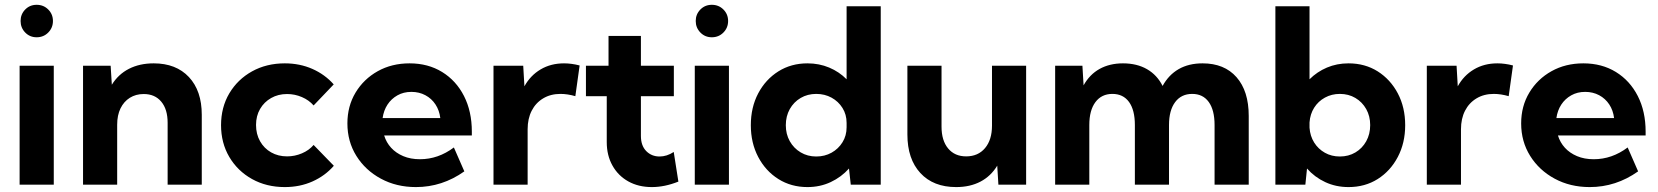

<svg xmlns="http://www.w3.org/2000/svg" viewBox="-20 -758 6803 788"><path d="M130.4 -605Q102.5 -605 83.5 -624.5Q64.5 -644 64.5 -671.9Q64.5 -699.7 83.5 -719Q102.5 -738.3 130.4 -738.3Q158.7 -738.3 178 -719Q197.3 -699.7 197.3 -671.9Q197.3 -644 178 -624.5Q158.7 -605 130.4 -605ZM200.7 0H60.5V-488.3H200.7Z M808.1 0H668V-253.9Q668 -309.6 641.8 -340.8Q615.7 -372.1 569.8 -372.1Q537.6 -372.1 512.9 -356.7Q488.3 -341.3 474.6 -313.2Q460.9 -285.2 460.9 -246.1V0H320.8V-488.3H434.1L439 -410.2Q465.3 -453.1 509.3 -475.6Q553.2 -498 610.8 -498Q702.6 -498 755.4 -441.7Q808.1 -385.3 808.1 -287.1Z M1350.1 -77.6Q1314.5 -36.6 1262.7 -13.4Q1210.9 9.8 1148.9 9.8Q1073.7 9.8 1014.4 -23.2Q955.1 -56.2 921.1 -113.8Q887.2 -171.4 887.2 -244.1Q887.2 -317.4 921.1 -374.8Q955.1 -432.1 1014.4 -465.1Q1073.7 -498 1148.9 -498Q1210.4 -498 1262.2 -475.1Q1314 -452.1 1349.6 -411.6L1267.1 -325.2Q1248 -347.2 1219 -359.6Q1189.9 -372.1 1158.2 -372.1Q1121.6 -372.1 1092.8 -355.7Q1064 -339.4 1047.4 -310.8Q1030.8 -282.2 1030.8 -245.1Q1030.8 -207.5 1047.4 -178.2Q1064 -148.9 1092.8 -132.6Q1121.6 -116.2 1158.2 -116.2Q1189.9 -116.2 1219.2 -128.7Q1248.5 -141.1 1267.1 -163.1Z M1885.7 -54.7Q1794.9 9.8 1687 9.8Q1606.9 9.8 1543.2 -24.7Q1479.5 -59.1 1442.6 -118.2Q1405.8 -177.2 1405.8 -251.5Q1405.8 -322.3 1439.2 -377.9Q1472.7 -433.6 1530.3 -465.8Q1587.9 -498 1661.1 -498Q1736.8 -498 1794.4 -462.6Q1852.1 -427.2 1884.3 -364Q1916.5 -300.8 1916.5 -217.8V-202.1H1556.6Q1565.4 -173.3 1585.2 -151.6Q1605 -129.9 1635 -117.2Q1665 -104.5 1703.6 -104.5Q1778.3 -104.5 1842.8 -152.8ZM1550.3 -273.4H1787.1Q1783.2 -305.2 1767.3 -329.3Q1751.5 -353.5 1725.8 -367.2Q1700.2 -380.9 1668.5 -380.9Q1636.2 -380.9 1611.1 -366.7Q1585.9 -352.5 1570.3 -328.6Q1554.7 -304.7 1550.3 -273.4Z M2145.5 0H2005.4V-488.3H2127.4L2132.3 -403.8Q2156.7 -448.2 2198.7 -473.1Q2240.7 -498 2294.9 -498Q2310.5 -498 2326.4 -495.8Q2342.3 -493.7 2358.9 -489.3L2341.3 -363.3Q2309.1 -372.6 2280.3 -372.6Q2239.7 -372.6 2209.2 -354.2Q2178.7 -335.9 2162.1 -303.5Q2145.5 -271 2145.5 -227.5Z M2764.2 -12.7Q2708 9.8 2655.3 9.8Q2600.6 9.8 2558.8 -13.4Q2517.1 -36.6 2493.7 -78.4Q2470.2 -120.1 2470.2 -174.8V-363.3H2384.8V-488.3H2477.5V-610.4H2610.4V-488.3H2745.6V-363.3H2610.4V-200.2Q2610.4 -160.2 2632.3 -137.9Q2654.3 -115.7 2687 -115.7Q2716.8 -115.7 2745.1 -134.3Z M2901.4 -605Q2873.5 -605 2854.5 -624.5Q2835.4 -644 2835.4 -671.9Q2835.4 -699.7 2854.5 -719Q2873.5 -738.3 2901.4 -738.3Q2929.7 -738.3 2949 -719Q2968.3 -699.7 2968.3 -671.9Q2968.3 -644 2949 -624.5Q2929.7 -605 2901.4 -605ZM2971.7 0H2831.5V-488.3H2971.7Z M3594.7 0H3471.7L3464.4 -66.4Q3433.1 -31.2 3389.4 -10.7Q3345.7 9.8 3293.9 9.8Q3227.1 9.8 3174.6 -23.2Q3122.1 -56.2 3091.8 -113.8Q3061.5 -171.4 3061.5 -244.1Q3061.5 -317.4 3091.8 -374.8Q3122.1 -432.1 3174.6 -465.1Q3227.1 -498 3293.9 -498Q3341.8 -498 3383.1 -480.7Q3424.3 -463.4 3454.6 -432.6V-732.4H3594.7ZM3330.1 -115.7Q3364.7 -115.7 3392.8 -131.3Q3420.9 -147 3437.7 -174.1Q3454.6 -201.2 3454.6 -235.8V-253.4Q3454.6 -288.1 3437.7 -314.9Q3420.9 -341.8 3392.8 -357.2Q3364.7 -372.6 3330.1 -372.6Q3294.4 -372.6 3266.1 -356Q3237.8 -339.4 3221.4 -310.3Q3205.1 -281.2 3205.1 -244.1Q3205.1 -207.5 3221.4 -178.5Q3237.8 -149.4 3266.1 -132.6Q3294.4 -115.7 3330.1 -115.7Z M4191.4 0H4077.6L4072.8 -78.1Q4046.9 -35.2 4004.2 -12.7Q3961.4 9.8 3904.3 9.8Q3810.5 9.8 3757.3 -47.9Q3704.1 -105.5 3704.1 -206.1V-488.3H3844.2V-238.3Q3844.2 -181.2 3871.3 -148.7Q3898.4 -116.2 3945.3 -116.2Q3994.1 -116.2 4022.7 -150.1Q4051.3 -184.1 4051.3 -242.2V-488.3H4191.4Z M5105 0H4964.8V-245.1Q4964.8 -306.2 4940.9 -339.4Q4917 -372.6 4873 -372.6Q4828.1 -372.6 4803 -338.9Q4777.8 -305.2 4777.8 -245.1V0H4637.7V-245.1Q4637.7 -306.2 4613.8 -339.4Q4589.8 -372.6 4545.4 -372.6Q4501 -372.6 4475.8 -338.9Q4450.7 -305.2 4450.7 -245.1V0H4310.5V-488.3H4422.4L4427.2 -407.7Q4451.7 -452.1 4492.9 -475.1Q4534.2 -498 4588.9 -498Q4646 -498 4687.5 -474.1Q4729 -450.2 4751.5 -405.3Q4776.4 -450.7 4817.6 -474.4Q4858.9 -498 4915.5 -498Q5004.9 -498 5054.9 -441.2Q5105 -384.3 5105 -282.2Z M5337.4 0H5214.4V-732.4H5354.5V-432.6Q5385.3 -463.4 5426 -480.7Q5466.8 -498 5514.6 -498Q5582 -498 5634.3 -465.1Q5686.5 -432.1 5716.8 -374.8Q5747.1 -317.4 5747.1 -244.1Q5747.1 -171.4 5716.8 -113.8Q5686.5 -56.2 5634.3 -23.2Q5582 9.8 5514.6 9.8Q5462.9 9.8 5419.2 -10.5Q5375.5 -30.8 5344.2 -66.4ZM5479 -115.7Q5514.6 -115.7 5542.7 -132.3Q5570.8 -148.9 5587.2 -178.2Q5603.5 -207.5 5603.5 -244.6Q5603.5 -281.2 5587.2 -310.3Q5570.8 -339.4 5542.7 -356Q5514.6 -372.6 5479 -372.6Q5445.3 -372.6 5417.7 -357.4Q5390.1 -342.3 5373.5 -315.9Q5356.9 -289.6 5354.5 -255.4V-233.9Q5356.9 -199.7 5373.5 -173.1Q5390.1 -146.5 5417.5 -131.1Q5444.8 -115.7 5479 -115.7Z M5976.1 0H5835.9V-488.3H5958L5962.9 -403.8Q5987.3 -448.2 6029.3 -473.1Q6071.3 -498 6125.5 -498Q6141.1 -498 6157 -495.8Q6172.9 -493.7 6189.5 -489.3L6171.9 -363.3Q6139.6 -372.6 6110.8 -372.6Q6070.3 -372.6 6039.8 -354.2Q6009.3 -335.9 5992.7 -303.5Q5976.1 -271 5976.1 -227.5Z M6703.1 -54.7Q6612.3 9.8 6504.4 9.8Q6424.3 9.8 6360.6 -24.7Q6296.9 -59.1 6260 -118.2Q6223.1 -177.2 6223.1 -251.5Q6223.1 -322.3 6256.6 -377.9Q6290 -433.6 6347.7 -465.8Q6405.3 -498 6478.5 -498Q6554.2 -498 6611.8 -462.6Q6669.4 -427.2 6701.7 -364Q6733.9 -300.8 6733.9 -217.8V-202.1H6374Q6382.8 -173.3 6402.6 -151.6Q6422.4 -129.9 6452.4 -117.2Q6482.4 -104.5 6521 -104.5Q6595.7 -104.5 6660.2 -152.8ZM6367.7 -273.4H6604.5Q6600.6 -305.2 6584.7 -329.3Q6568.8 -353.5 6543.2 -367.2Q6517.6 -380.9 6485.8 -380.9Q6453.6 -380.9 6428.5 -366.7Q6403.3 -352.5 6387.7 -328.6Q6372.1 -304.7 6367.7 -273.4Z"/></svg>

Font: Kumbh Sans
Style: Bold
Weight: 700
Version: Version 1.005